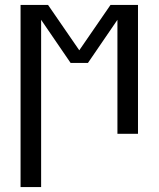

<svg xmlns="http://www.w3.org/2000/svg" viewBox="-20 -540 640 775"><path d="M63 215V-520H174L300 -337L426 -520H537V0H454V-460L335 -286H265L146 -460V215Z"/></svg>

Font: Zed Mono Extended
Style: Regular
Weight: 400
Width: 7
Monospace: yes
Designer: Belleve Invis
Foundry: Belleve Invis
Version: Version 1.0.0; ttfautohint (v1.8.4)